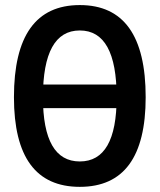

<svg xmlns="http://www.w3.org/2000/svg" viewBox="-20 -723 626 753"><path d="M88.9 -298.8V-391.6H499.5V-298.8ZM293 9.8Q34.7 9.8 34.7 -341.8Q34.7 -703.1 293 -703.1Q551.3 -703.1 551.3 -341.8Q551.3 9.8 293 9.8ZM293 -89.8Q437.5 -89.8 437.5 -341.8Q437.5 -603.5 293 -603.5Q148.4 -603.5 148.4 -341.8Q148.4 -89.8 293 -89.8Z"/></svg>

Font: Cascadia Code Medium
Style: Regular
Weight: 500
Monospace: yes
Designer: Aaron Bell
Foundry: Saja Typeworks
Version: Version 2407.024